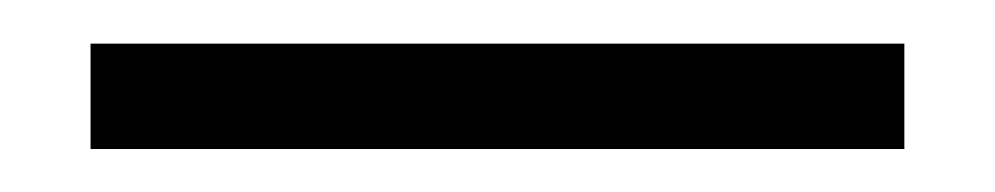

<svg xmlns="http://www.w3.org/2000/svg" viewBox="-20 -20 456 88"><path d="M21.5 48.3V0H394.5V48.3Z"/></svg>

Font: Nunito Sans 12pt ExtraLight Condensed
Style: Regular
Weight: 200
Width: 3
Version: Version 3.101;gftools[0.9.27]